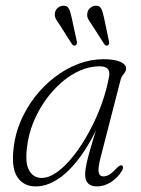

<svg xmlns="http://www.w3.org/2000/svg" viewBox="-20 -661 506 689"><path d="M341.5 -98Q331 -58 334 -43Q337 -28 351 -28Q362 -28 373.2 -35Q384.5 -42 400.5 -59.5Q406.5 -65 410.5 -67Q414.5 -69 418 -67Q421.5 -65 421.5 -60Q421.5 -55 418 -48.5Q402 -22.5 377.8 -7.2Q353.5 8 327.5 8Q308 8 296.8 -2.2Q285.5 -12.5 285.5 -34Q285.5 -44.5 287.8 -59Q290 -73.5 296.2 -97.5Q302.5 -121.5 313.8 -159Q325 -196.5 342.5 -253L349 -248Q315 -165.5 275.2 -108.5Q235.5 -51.5 193 -21.8Q150.5 8 108 8Q65 8 42.5 -25.2Q20 -58.5 29 -131.5Q34.5 -180.5 54.5 -227Q74.5 -273.5 105.8 -313.8Q137 -354 176.5 -384.2Q216 -414.5 260.5 -431.5Q305 -448.5 351 -448.5Q377.5 -448.5 395.8 -444.2Q414 -440 423.5 -432.2Q433 -424.5 432.5 -414.5Q432.5 -407.5 428.5 -401.8Q424.5 -396 420 -390.2Q415.5 -384.5 413.5 -377.5ZM77 -133.5Q69.5 -75.5 84.8 -49Q100 -22.5 129.5 -22.5Q156 -22.5 186 -44.2Q216 -66 245.2 -103.5Q274.5 -141 300.2 -188.5Q326 -236 344.8 -288Q363.5 -340 372 -390Q374 -407.5 365.5 -415.2Q357 -423 336.5 -423Q302 -423 267 -407.8Q232 -392.5 200.5 -365Q169 -337.5 143 -301Q117 -264.5 99.8 -222Q82.5 -179.5 77 -133.5ZM237 -598.5 255.5 -513Q256.5 -508.5 255.8 -504.8Q255 -501 252 -499Q248.5 -496.5 245.2 -497.5Q242 -498.5 239 -501.5L192.5 -574.5Q185 -584.5 180.2 -593.8Q175.5 -603 177 -613.5Q178.5 -625 186.8 -632.2Q195 -639.5 206 -640.5Q221 -641.5 227 -630Q233 -618.5 237 -598.5ZM353 -598.5 371 -513Q372 -508.5 371.5 -504.8Q371 -501 367.5 -498.5Q364 -496.5 360.5 -497.5Q357 -498.5 355 -501.5L308 -574.5Q300.5 -584.5 296 -593.8Q291.5 -603 293.5 -614Q295 -625 303.2 -632.2Q311.5 -639.5 322 -640.5Q337.5 -641.5 343.2 -630Q349 -618.5 353 -598.5Z"/></svg>

Font: Fraunces 72pt Soft Wonky ExtraLight
Style: Italic
Weight: 250
Italic angle: -16°
Version: Version 1.000;[b76b70a41]